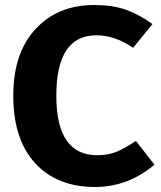

<svg xmlns="http://www.w3.org/2000/svg" viewBox="-20 -730 645 767"><path d="M356 -710Q429 -710 482 -691.5Q535 -673 589 -634L512 -539Q439 -589 365 -589Q205 -589 205 -348Q205 -110 368 -110Q412 -110 445 -123.5Q478 -137 523 -167L597 -72Q491 17 360 17Q208 17 120.5 -78Q33 -173 33 -348Q33 -518 122 -614Q211 -710 356 -710Z"/></svg>

Font: Fira Sans
Style: Bold
Weight: 700
Designer: bBox Type GmbH & Carrois Corporate GbR & Edenspiekermann AG
Foundry: bBox Type GmbH & Carrois Corporate GbR & Edenspiekermann AG
Version: Version 4.301;PS 004.301;hotconv 1.0.88;makeotf.lib2.5.64775